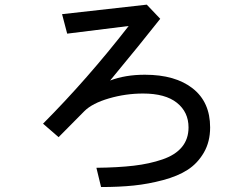

<svg xmlns="http://www.w3.org/2000/svg" viewBox="-20 -751 1040 808"><path d="M161.1 -230.5Q347.7 -418 521.5 -641.6L262.7 -609.4L241.2 -691.4L597.7 -731.4L654.3 -671.9Q575.2 -571.3 443.4 -412.1Q506.8 -436.5 589.8 -436.5Q717.8 -436.5 791 -378.9Q864.3 -321.3 864.3 -214.8Q864.3 -154.3 837.9 -108.9Q811.5 -63.5 770 -36.6Q728.5 -9.8 666.5 6.8Q604.5 23.4 542.5 29.8Q480.5 36.1 405.3 36.1L385.7 -44.9Q476.6 -45.9 543 -53.7Q609.4 -61.5 663.6 -80.1Q717.8 -98.6 745.6 -132.3Q773.4 -166 773.4 -214.8Q773.4 -279.3 724.6 -318.4Q675.8 -357.4 582 -357.4Q508.8 -357.4 438.5 -336.9Q368.2 -316.4 335 -283.2L226.6 -173.8Z"/></svg>

Font: Gothic A1 Medium
Style: Regular
Weight: 500
Designer: HanYang I&C Co.,Ltd.
Foundry: HanYang I&C Co.,Ltd.
Version: Version 2.50